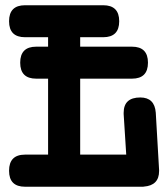

<svg xmlns="http://www.w3.org/2000/svg" viewBox="-20 -667 642 733"><path d="M118.2 -366.7Q57.1 -366.7 57.1 -427.7Q57.1 -488.8 118.2 -488.8H163.6V-524.9H75.7Q14.6 -524.9 14.6 -585.9Q14.6 -647 75.7 -647H374Q435.1 -647 435.1 -585.9Q435.1 -524.9 374 -524.9H286.1V-488.8H483.9Q544.9 -488.8 544.9 -427.7Q544.9 -366.7 483.9 -366.7H286.1V-76.7H461.9Q459.5 -115.2 457 -154.1Q454.6 -192.9 452.1 -231.4V-236.3Q452.1 -294.9 515.6 -294.9Q570.3 -294.9 574.7 -236.8L587.4 -17.6V-14.2Q587.4 41 529.3 45.4L526.4 45.9H75.7Q14.6 45.9 14.6 -15.1Q14.6 -76.7 75.7 -76.7H163.6V-366.7Z"/></svg>

Font: Erica Type
Style: Bold
Weight: 700
Designer: Peter Wiegel
Foundry: Peter Wiegel
Version: Version 1.000 2010 initial release